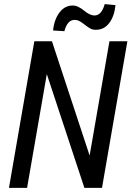

<svg xmlns="http://www.w3.org/2000/svg" viewBox="-20 -911 645 931"><path d="M474.6 0H389.2L207 -551.8L111.3 0H23.4L146.5 -710.9H231.9L414.6 -156.7L510.7 -710.9H597.7ZM540 -886.2Q534.7 -832 509.3 -798.8Q484.4 -766.6 445.8 -766.6Q444.8 -766.6 443.4 -766.6Q427.2 -766.6 414.8 -774.4Q402.3 -782.2 390.6 -791.5Q378.9 -800.8 366.7 -807.9Q354.5 -814.9 339.4 -814.5Q306.6 -813 292 -759.8L237.3 -763.2Q242.7 -816.9 269 -851.1Q294.4 -884.3 333 -884.3Q334 -884.3 335.4 -884.3Q357.9 -883.8 387.7 -859.4Q416.5 -835.9 438 -835.9Q439 -835.9 439.9 -835.9Q472.7 -837.4 487.8 -891.1Z"/></svg>

Font: MAUL Condensed Italic
Style: Condenced Regular Italic
Weight: 400
Italic angle: -12°
Designer: MAUL
Version: Version 1.0; 2020; ttfautohint (v1.8.3)